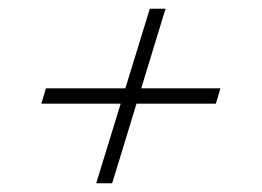

<svg xmlns="http://www.w3.org/2000/svg" viewBox="-20 -467 598 439"><path d="M200 -48 322.5 -447H358.5L236.5 -48ZM85 -265H484L473.5 -230H74.5Z"/></svg>

Font: Newsreader 60pt
Style: Italic
Weight: 400
Italic angle: -17°
Designer: Hugues Gentile
Foundry: Production Type
Version: Version 1.003